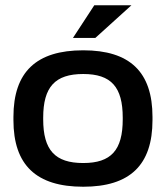

<svg xmlns="http://www.w3.org/2000/svg" viewBox="-20 -700 630 729"><path d="M31 -256V-244C31 -73 118 9 296 9C473 9 559 -73 559 -244V-256C559 -427 473 -509 296 -509C118 -509 31 -427 31 -256ZM144 -247V-253C144 -370 189 -419 296 -419C402 -419 446 -370 446 -253V-247C446 -130 402 -81 296 -81C189 -81 144 -130 144 -247ZM257 -556H342L479 -680H338Z"/></svg>

Font: LT Wave Medium
Style: Regular
Weight: 500
Designer: Daniel Lyons
Version: Version 2.5 (Glyphs App)